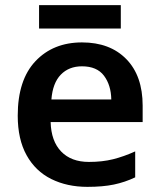

<svg xmlns="http://www.w3.org/2000/svg" viewBox="-20 -717 621 747"><path d="M299 -552Q408 -552 471.5 -487Q535 -422 535 -306V-242H177Q179 -168 218 -127.5Q257 -87 326 -87Q378 -87 420 -97.5Q462 -108 506 -128V-27Q466 -8 423 1Q380 10 320 10Q241 10 179.5 -20.5Q118 -51 83.5 -113Q49 -175 49 -267Q49 -406 118 -479Q187 -552 299 -552ZM299 -459Q248 -459 216.5 -426.5Q185 -394 180 -330H413Q412 -386 384.5 -422.5Q357 -459 299 -459ZM450 -697V-606H132V-697Z"/></svg>

Font: Noto Sans Tamil SemiBold
Style: Regular
Weight: 600
Designer: Jelle Bosma - Monotype Design Team
Foundry: Monotype Imaging Inc.
Version: Version 2.004; ttfautohint (v1.8.4.7-5d5b)